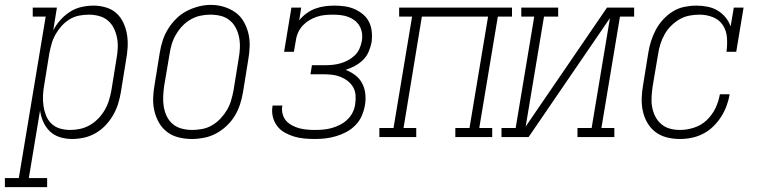

<svg xmlns="http://www.w3.org/2000/svg" viewBox="-87 -561 3107 786"><path d="M-67 205V168H-10L100 -493H47V-530H146L131 -437Q143 -460 160.5 -479.5Q178 -499 200 -513Q222 -527 247 -532.5Q272 -538 296 -538Q322 -538 347 -530.5Q372 -523 390 -506.5Q408 -490 418.5 -467Q429 -444 433 -419Q437 -394 435.5 -367.5Q434 -341 429 -315L408 -185Q404 -160 396.5 -136Q389 -112 376 -89.5Q363 -67 345 -48Q327 -29 304.5 -16Q282 -3 257 2.5Q232 8 208 8Q182 8 158 0.5Q134 -7 117 -23.5Q100 -40 90 -62.5Q80 -85 77 -109L31 168H106V205ZM200 -29Q221 -29 241.5 -33.5Q262 -38 281 -49Q300 -60 315.5 -76Q331 -92 342 -111Q353 -130 359 -150Q365 -170 369 -191L390 -321Q394 -342 395 -364Q396 -386 392 -406.5Q388 -427 379 -445.5Q370 -464 354.5 -477Q339 -490 318.5 -495.5Q298 -501 277 -501Q257 -501 236.5 -497Q216 -493 198 -482Q180 -471 165.5 -455Q151 -439 140.5 -420.5Q130 -402 124.5 -382.5Q119 -363 115 -343L94 -213Q90 -192 89 -170Q88 -148 91 -127.5Q94 -107 101.5 -88Q109 -69 123.5 -55Q138 -41 158 -35Q178 -29 200 -29Z M698 8Q671 8 644.5 1.5Q618 -5 597.5 -20.5Q577 -36 564 -58.5Q551 -81 545 -107Q539 -133 540 -160.5Q541 -188 546 -215L567 -345Q571 -370 579 -395Q587 -420 601 -442.5Q615 -465 634.5 -484.5Q654 -504 677.5 -516Q701 -528 726 -534.5Q751 -541 777 -541Q804 -541 830 -533Q856 -525 877 -510Q898 -495 911 -472Q924 -449 930 -423.5Q936 -398 935 -370Q934 -342 929 -315L908 -185Q904 -160 896 -135Q888 -110 874.5 -87.5Q861 -65 841 -46Q821 -27 797.5 -14.5Q774 -2 748.5 3Q723 8 698 8ZM699 -29Q720 -29 741 -33Q762 -37 781 -48Q800 -59 815.5 -75.5Q831 -92 842 -110.5Q853 -129 859 -149.5Q865 -170 869 -191L890 -321Q894 -342 895 -364Q896 -386 892 -407Q888 -428 878.5 -446.5Q869 -465 853 -478Q837 -491 816.5 -496Q796 -501 774 -501Q753 -501 732.5 -496.5Q712 -492 693 -481Q674 -470 659 -454Q644 -438 633 -419Q622 -400 616 -380Q610 -360 607 -339L585 -209Q582 -188 581 -166Q580 -144 583.5 -123.5Q587 -103 596 -84.5Q605 -66 620.5 -53Q636 -40 657 -34.5Q678 -29 699 -29Z M1202 8Q1180 8 1158.5 6Q1137 4 1117 -2Q1097 -8 1079 -18Q1061 -28 1048.5 -44Q1036 -60 1030.5 -80.5Q1025 -101 1028 -123Q1028 -124 1028.5 -126Q1029 -128 1029 -129H1069Q1069 -128 1069 -127Q1069 -126 1068 -124Q1066 -108 1070.5 -92.5Q1075 -77 1085 -66Q1095 -55 1109 -47.5Q1123 -40 1138 -36Q1153 -32 1169.5 -30.5Q1186 -29 1202 -29Q1219 -29 1236.5 -30.5Q1254 -32 1271.5 -37Q1289 -42 1305.5 -50.5Q1322 -59 1335.5 -72Q1349 -85 1357 -101.5Q1365 -118 1367 -135Q1370 -153 1368.5 -171.5Q1367 -190 1358.5 -204.5Q1350 -219 1336.5 -229.5Q1323 -240 1306.5 -246.5Q1290 -253 1272.5 -255Q1255 -257 1236 -257H1184L1190 -294H1242Q1258 -294 1274 -295.5Q1290 -297 1306 -301.5Q1322 -306 1337 -314Q1352 -322 1364.5 -333.5Q1377 -345 1384 -360.5Q1391 -376 1394 -392Q1397 -408 1395 -424Q1393 -440 1385.5 -453.5Q1378 -467 1366 -476.5Q1354 -486 1339.5 -491.5Q1325 -497 1309 -499Q1293 -501 1277 -501Q1261 -501 1244 -499.5Q1227 -498 1210.5 -492.5Q1194 -487 1179 -478Q1164 -469 1152 -456Q1140 -443 1133 -427Q1126 -411 1124 -394L1116 -349H1076L1106 -530H1146L1138 -478Q1151 -494 1168 -506.5Q1185 -519 1204.5 -526Q1224 -533 1243.5 -535.5Q1263 -538 1282 -538Q1304 -538 1325 -535Q1346 -532 1365 -523.5Q1384 -515 1399.5 -502Q1415 -489 1424 -470.5Q1433 -452 1435 -430.5Q1437 -409 1434 -387Q1430 -368 1422 -349Q1414 -330 1399 -315.5Q1384 -301 1365.5 -291Q1347 -281 1328 -275Q1349 -267 1367 -253.5Q1385 -240 1395.5 -220Q1406 -200 1408.5 -176.5Q1411 -153 1407 -130Q1403 -108 1394 -87Q1385 -66 1368.5 -49Q1352 -32 1331.5 -21Q1311 -10 1289 -3.5Q1267 3 1245.5 5.5Q1224 8 1202 8Z M1466 0V-37H1524L1600 -493H1547V-530H2009V-493H1951L1875 -37H1928V0H1777V-37H1835L1911 -493H1640L1565 -37H1617V0Z M1966 0V-37H2024L2100 -493H2047V-530H2198V-493H2140L2065 -43L2398 -530H2509V-493H2451L2375 -37H2428V0H2277V-37H2335L2410 -487L2077 0Z M2697 8Q2669 8 2643 1.5Q2617 -5 2596.5 -20.5Q2576 -36 2563 -58.5Q2550 -81 2544.5 -107Q2539 -133 2540 -160.5Q2541 -188 2546 -215L2567 -345Q2571 -370 2578.5 -393.5Q2586 -417 2598 -439.5Q2610 -462 2628 -481.5Q2646 -501 2668 -514.5Q2690 -528 2715 -533Q2740 -538 2764 -538Q2787 -538 2809.5 -533.5Q2832 -529 2850.5 -518Q2869 -507 2883 -490Q2897 -473 2904 -453L2917 -530H2957L2927 -349H2887Q2891 -378 2889 -406.5Q2887 -435 2872.5 -457.5Q2858 -480 2832 -490.5Q2806 -501 2777 -501Q2756 -501 2735 -497Q2714 -493 2695 -482Q2676 -471 2660 -455Q2644 -439 2633.5 -420Q2623 -401 2616.5 -380.5Q2610 -360 2607 -339L2585 -209Q2582 -188 2580.5 -166Q2579 -144 2582.5 -124Q2586 -104 2595 -85.5Q2604 -67 2619.5 -53.5Q2635 -40 2655 -34.5Q2675 -29 2697 -29Q2725 -29 2754.5 -38.5Q2784 -48 2806.5 -69.5Q2829 -91 2842 -118.5Q2855 -146 2860 -175H2900Q2896 -151 2887.5 -128Q2879 -105 2865.5 -83.5Q2852 -62 2833 -43.5Q2814 -25 2791.5 -13.5Q2769 -2 2745 3Q2721 8 2697 8Z"/></svg>

Font: Iosevka Curly Slab XLtObl
Style: Regular
Weight: 200
Italic angle: -9°
Monospace: yes
Designer: Belleve Invis
Foundry: Belleve Invis
Version: Version 11.1.0; ttfautohint (v1.8.3)